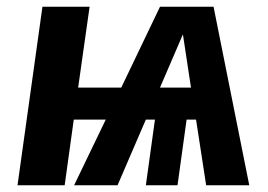

<svg xmlns="http://www.w3.org/2000/svg" viewBox="-20 -550 795 570"><path d="M562 -195H534L507 0H413L440 -195H413L329 0H200L294 -195H199L172 0H32L106 -530H246L212 -290H340L455 -530H614L720 0H592ZM547 -290 523 -448 455 -290Z"/></svg>

Font: Fira Sans SemiBold
Style: Italic
Weight: 600
Italic angle: -8°
Designer: bBox Type GmbH & Carrois Corporate GbR & Edenspiekermann AG
Foundry: bBox Type GmbH & Carrois Corporate GbR & Edenspiekermann AG
Version: Version 4.301